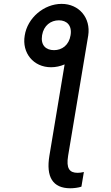

<svg xmlns="http://www.w3.org/2000/svg" viewBox="-20 -781 580 1005"><path d="M109.4 -595.2C93.8 -504.3 154.8 -429 247.2 -429C271.7 -429 295.8 -434.3 318.2 -443.9L238.6 34.1C220.2 144.9 255.7 204.5 348 204.5C365.1 204.5 390.6 201.7 406.2 196L419 119.3C409.1 122.2 394.9 123.6 386.4 123.6C343.8 123.6 325.6 100.9 336.6 34.1L441.8 -595.2C456 -687.5 393.5 -760.7 302.6 -760.7C210.2 -760.7 123.6 -687.5 109.4 -595.2ZM200.3 -596.6C208.8 -647.7 245.7 -674.7 288.4 -674.7C329.5 -674.7 358 -647.7 349.4 -596.6C340.9 -544 304 -518.5 262.8 -518.5C220.2 -518.5 191.8 -544 200.3 -596.6Z"/></svg>

Font: Magic Ui Pro
Style: Italic
Weight: 400
Italic angle: -9.39999°
Designer: Stefan Endress, Andreas Faust
Version: Version 1.000;FEAKit 1.0